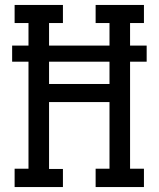

<svg xmlns="http://www.w3.org/2000/svg" viewBox="-20 -755 640 775"><path d="M234 0H39V-74H95V-506H29V-571H95V-662H39V-735H234V-662H178V-571H422V-662H366V-735H561V-662H505V-571H572V-506H505V-74H561V0H366V-74H422V-343H178V-73H234ZM178 -416H422V-506H178Z"/></svg>

Font: Iosevka HT Extended
Style: Regular
Weight: 400
Width: 7
Monospace: yes
Designer: Belleve Invis
Foundry: Belleve Invis
Version: Version 32.3.0; ttfautohint (v1.8.4)